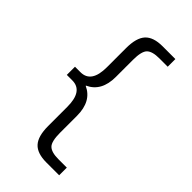

<svg xmlns="http://www.w3.org/2000/svg" viewBox="-275 -846 1063 1063"><g transform="rotate(45 256.5 -315.0)"><path d="M423 -710H357Q303 -710 281.5 -689Q260 -668 260 -600V-467Q260 -354 177 -316V-314Q260 -276 260 -163V-30Q260 38 281.5 59Q303 80 357 80H423V140H323Q251 140 219 105Q187 70 187 -10V-160Q187 -283 103 -283H60V-347H103Q187 -347 187 -470V-620Q187 -700 219 -735Q251 -770 323 -770H423Z"/></g></svg>

Font: Mplus 1p
Style: Regular
Weight: 400
Version: Version 1.061